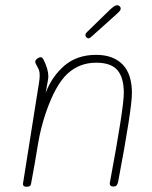

<svg xmlns="http://www.w3.org/2000/svg" viewBox="-20 -717 580 735"><path d="M485 -361Q485 -299 432 -20Q430 -12 426.5 -7.5Q423 -3 414 -3Q405 -3 402 -8Q399 -13 401 -20Q454 -304 454 -361Q454 -420 429.5 -448.5Q405 -477 348 -477Q284 -477 238 -434.5Q192 -392 155 -284Q136 -227 127 -174L123 -151Q114 -94 99 -14Q98 -2 82 -2Q67 -2 68 -14Q94 -175 117 -323L129 -398Q132 -416 132 -428Q132 -440 129.5 -447.5Q127 -455 123 -461.5Q119 -468 118 -471Q115 -476 115 -480Q115 -487 122.5 -492.5Q130 -498 136 -498Q142 -498 147 -488Q165 -452 165 -425Q165 -417 164 -413L155 -362Q179 -425 227 -466Q275 -507 348 -507Q413 -507 449 -470.5Q485 -434 485 -361ZM307 -581Q307 -586 309 -589.5Q311 -593 319 -600L400 -679Q411 -689 417 -693Q423 -697 429 -697Q433 -697 437.5 -693.5Q442 -690 442 -684Q442 -679 438 -674.5Q434 -670 430 -666.5Q426 -663 423 -660L335 -581Q332 -578 327 -574Q322 -570 318 -570Q315 -570 311 -574Q307 -578 307 -581Z"/></svg>

Font: Mali ExtraLight
Style: Italic
Weight: 275
Italic angle: -10°
Version: Version 1.000; ttfautohint (v1.6)